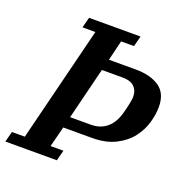

<svg xmlns="http://www.w3.org/2000/svg" viewBox="-156 -812 890 925"><g transform="rotate(20 289.0 -349.0)"><path d="M-16 -54H50L197 -644H131L145 -698H409L395 -644H329L304 -541H442Q517 -541 562.5 -510Q608 -479 608 -409Q608 -371 595.5 -327.5Q583 -284 554 -246.5Q525 -209 476 -184Q427 -159 355 -159H209L182 -54H248L234 0H-30ZM223 -217H329Q378 -217 411 -245Q444 -273 458 -327Q460 -334 463 -345.5Q466 -357 468.5 -369.5Q471 -382 473 -393.5Q475 -405 475 -413Q475 -445 455.5 -464Q436 -483 395 -483H289Z"/></g></svg>

Font: IBM Plex Serif SmBld
Style: Italic
Weight: 600
Italic angle: -14°
Designer: Mike Abbink, Paul van der Laan, Pieter van Rosmalen
Foundry: Bold Monday
Version: Version 3.001